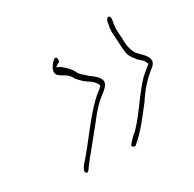

<svg xmlns="http://www.w3.org/2000/svg" viewBox="-95 -534 585 579"><g transform="rotate(-30 197.0 -245.0)"><path d="M121 -377C115 -350 150 -355 164 -326C169 -318 184 -303 192 -298C199 -294 214 -284 219 -273L222 -267L216 -261C212 -256 207 -254 205 -252C158 -214 116 -150 74 -101C55 -80 44 -65 55 -59C57 -58 63 -61 68 -71L69 -72L85 -93C104 -115 134 -154 155 -179C171 -200 191 -224 212 -239C223 -247 231 -255 234 -260C248 -280 222 -298 204 -311C199 -318 185 -325 179 -338C172 -353 161 -363 146 -375L134 -381L146 -389C149 -389 150 -390 150 -390C152 -400 151 -407 146 -407C139 -407 124 -389 121 -377ZM216 -69C208 -61 214 -56 221 -56C223 -56 224 -56 225 -58C256 -83 285 -122 313 -158C330 -185 351 -209 374 -228V-229H375C382 -234 387 -238 392 -245C401 -263 383 -279 370 -292C355 -305 349 -331 350 -355C349 -367 347 -386 349 -404L352 -421C353 -428 351 -434 346 -434C341 -434 336 -425 336 -419V-418L333 -403C332 -394 332 -384 333 -376C335 -353 334 -331 338 -312C340 -301 349 -290 357 -280C362 -273 371 -271 377 -258L380 -251C368 -241 361 -236 348 -224C313 -189 282 -135 243 -95C229 -84 225 -79 216 -69Z"/></g></svg>

Font: Stray Cat
Style: ExLtCnObl
Weight: 200
Version: Version 1.0